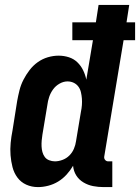

<svg xmlns="http://www.w3.org/2000/svg" viewBox="-20 -755 571 783"><path d="M135 8Q109 8 87 -2Q65 -12 51 -31Q37 -50 31 -73.5Q25 -97 23 -122Q21 -147 23.5 -172.5Q26 -198 31 -223L50 -343Q54 -365 59.5 -387Q65 -409 75.5 -429.5Q86 -450 100.5 -469Q115 -488 134 -501.5Q153 -515 175 -521.5Q197 -528 219 -528Q241 -528 261 -521.5Q281 -515 295.5 -501Q310 -487 319 -468.5Q328 -450 332 -430L359 -591H275V-664H371L382 -735H507L496 -664H531V-591H484L405 -116Q404 -108 409 -102.5Q414 -97 421 -97H438V8H403Q381 8 360 4Q339 0 320.5 -11Q302 -22 291 -39.5Q280 -57 278 -79Q267 -60 251.5 -43Q236 -26 217 -14.5Q198 -3 176.5 2.5Q155 8 135 8ZM204 -97Q219 -97 235 -103Q251 -109 263 -121Q275 -133 281.5 -148.5Q288 -164 290 -179L310 -299Q313 -313 314 -326.5Q315 -340 314 -353Q313 -366 310 -379Q307 -392 299.5 -402Q292 -412 280.5 -417.5Q269 -423 255 -423Q239 -423 223 -414Q207 -405 196.5 -390.5Q186 -376 180.5 -359.5Q175 -343 173 -326L153 -206Q151 -194 150 -182Q149 -170 149.5 -158Q150 -146 153 -135Q156 -124 162.5 -115Q169 -106 180.5 -101.5Q192 -97 204 -97Z"/></svg>

Font: Iosevka Curly Extrabold
Style: Italic
Weight: 800
Italic angle: -9°
Monospace: yes
Designer: Belleve Invis
Foundry: Belleve Invis
Version: Version 22.1.2; ttfautohint (v1.8.4)